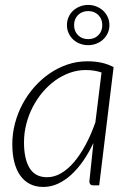

<svg xmlns="http://www.w3.org/2000/svg" viewBox="-20 -753 530 780"><path d="M383 0H360Q350.5 0 346.8 -4.5Q343 -9 343 -15.5L359.5 -172Q340.5 -132 317.8 -99.2Q295 -66.5 269.2 -43Q243.5 -19.5 215 -6.5Q186.5 6.5 156 6.5Q124.5 6.5 101 -5.8Q77.5 -18 61.8 -40.5Q46 -63 38 -95Q30 -127 30 -167Q30 -210.5 41 -252.2Q52 -294 72.2 -331.5Q92.5 -369 120.5 -400.5Q148.5 -432 182.2 -455Q216 -478 254.5 -491Q293 -504 334 -504Q364 -504 390 -498.8Q416 -493.5 441.5 -480.5ZM171.5 -33Q200 -33 227.8 -49Q255.5 -65 280.5 -94.2Q305.5 -123.5 327.8 -164.8Q350 -206 367.5 -256L392.5 -458.5Q363 -468.5 328.5 -468.5Q295 -468.5 263.5 -457.2Q232 -446 204.2 -426Q176.5 -406 153.2 -378.5Q130 -351 113 -318.2Q96 -285.5 86.8 -249Q77.5 -212.5 77.5 -174.5Q77.5 -107.5 100.2 -70.2Q123 -33 171.5 -33ZM252 -651Q252 -669 258.8 -684Q265.5 -699 277.2 -709.8Q289 -720.5 304.8 -726.8Q320.5 -733 338 -733Q355.5 -733 371.2 -726.8Q387 -720.5 398.8 -709.8Q410.5 -699 417.5 -684Q424.5 -669 424.5 -651Q424.5 -633 417.5 -618.2Q410.5 -603.5 398.8 -592.5Q387 -581.5 371.2 -575.5Q355.5 -569.5 338 -569.5Q320.5 -569.5 304.8 -575.5Q289 -581.5 277.2 -592.5Q265.5 -603.5 258.8 -618.2Q252 -633 252 -651ZM281 -651Q281 -626 297 -610Q313 -594 338.5 -594Q363.5 -594 379.5 -610Q395.5 -626 395.5 -651Q395.5 -676 379.5 -692Q363.5 -708 338.5 -708Q313 -708 297 -692Q281 -676 281 -651Z"/></svg>

Font: Lato TR Light
Style: Italic
Weight: 300
Italic angle: -12°
Designer: Lukasz Dziedzic
Foundry: Lukasz Dziedzic
Version: Version 1.104 2013